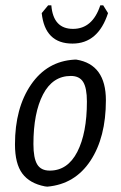

<svg xmlns="http://www.w3.org/2000/svg" viewBox="-20 -689 451 718"><path d="M366 -669 384 -640Q347 -526 251 -526Q148 -526 136 -640L160 -669H172Q179 -581 253 -581Q326 -581 355 -669ZM258 -466H266Q376 -448 376 -314Q376 -175 318 -87.5Q260 0 157 9L148 8Q91 -3 63.5 -40Q36 -77 36 -149Q36 -285 96 -372.5Q156 -460 258 -466ZM245 -405Q177 -405 141 -336Q105 -267 105 -150Q105 -98 119 -74.5Q133 -51 166 -51Q233 -51 269 -121Q305 -191 305 -309Q305 -360 291 -382.5Q277 -405 245 -405Z"/></svg>

Font: Alegreya Sans
Style: Italic
Weight: 400
Italic angle: -7°
Designer: Juan Pablo del Peral
Foundry: Huerta Tipografica
Version: Version 2.007